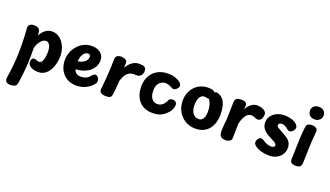

<svg xmlns="http://www.w3.org/2000/svg" viewBox="-90 -1502 4282 2489"><g transform="rotate(20 2050.5 -257.0)"><path d="M65.8 -476Q64 -507.9 86.7 -523.4Q109.3 -539 137 -539Q178.4 -539 199.3 -527.1Q220.1 -515.1 226 -485.6Q227.8 -474.9 228.8 -466.8Q229.8 -458.8 230.9 -450.4Q232 -442 232 -430.8Q242.2 -451.9 263.1 -478.1Q283.9 -504.3 315.9 -523.7Q347.9 -543 390 -543Q438.2 -543 476.8 -520.5Q515.4 -498 542.2 -460.1Q569 -422.2 583.5 -375.2Q598 -328.1 598 -279Q598 -230.1 586.3 -178.3Q574.6 -126.4 549.9 -83.2Q525.3 -40 486.9 -13Q448.6 14 395 14Q367.7 14 338.3 7.3Q309 0.7 287.7 -13Q276.2 -21 264.1 -34.7Q252 -48.4 252 -75.1Q252 -104.9 263.3 -118.6Q274.7 -132.2 292.9 -132.2Q304.9 -132.2 314.7 -128.1Q324.4 -123.9 335.5 -119.6Q346.6 -115.3 361.8 -115.3Q384.2 -115.3 398.7 -135.8Q413.2 -156.2 420.6 -193.2Q428 -230.2 428 -280Q428 -317.3 419 -344.2Q410 -371 394.1 -386Q378.2 -401 357.6 -401Q336.1 -401 316.7 -387.8Q297.2 -374.7 280.8 -353.8Q264.4 -333 253.4 -308.4Q242.3 -283.8 237.2 -260.9Q239.2 -154.4 235.1 -66.7Q231 21.1 222.8 95.7Q214.6 170.3 203.1 238.7Q197.8 272.6 171.8 283.3Q145.9 294 113 294Q76.7 294 58.8 277.7Q41 261.4 41 232.7Q41 221.7 46.5 189Q52 156.3 59 100.3Q66 44.3 71.5 -35.8Q77 -116 77 -222Q77 -290 73.5 -355.4Q70 -420.9 65.8 -476Z M918.7 9.9Q860 9.9 813.6 -10.4Q767.2 -30.7 734.9 -66.6Q702.6 -102.4 685.8 -150.7Q669 -199 669 -255Q669 -309 689 -360.5Q709 -412 745.3 -453Q781.6 -494 830.6 -518Q879.7 -542 938.8 -542Q989.4 -542 1027.2 -525Q1064.9 -508 1085.4 -476.3Q1106 -444.7 1106 -400.6Q1106 -364.1 1090.1 -327.2Q1074.2 -290.2 1039.7 -258.6Q1005.2 -227 948.6 -206.7Q891.9 -186.4 810.1 -184.9L809.3 -294.1Q849 -291.9 882.6 -305.4Q916.2 -318.9 937.4 -343.2Q958.7 -367.6 958.7 -398.4Q958.7 -414.4 950.4 -424Q942.1 -433.6 926.3 -433.6Q908 -433.6 890.7 -423.5Q873.3 -413.4 859.6 -392.6Q845.8 -371.7 837.6 -339.3Q829.4 -307 829.4 -262.7Q829.4 -205.3 844.2 -174.1Q858.9 -142.8 883.1 -130.6Q907.2 -118.4 936 -118.4Q975 -118.4 1006.6 -132.8Q1038.1 -147.1 1060.7 -176.1Q1072.1 -190.6 1083 -199.3Q1093.9 -208 1107 -208Q1130 -208 1147 -186.4Q1164 -164.8 1164 -138Q1164 -125 1155.9 -109.9Q1147.8 -94.8 1127 -74Q1086.9 -33.4 1034.1 -11.8Q981.3 9.9 918.7 9.9Z M1266.1 -480Q1267.1 -516 1290.2 -529.5Q1313.2 -543 1340.1 -543Q1362.2 -543 1382.4 -537.3Q1402.7 -531.7 1415.4 -518Q1428.1 -504.3 1427.1 -480L1425.1 -419Q1455.2 -473 1497.9 -504.5Q1540.7 -536 1599.1 -536Q1618.8 -536 1639.9 -532.7Q1661 -529.4 1676.1 -515.7Q1691.1 -501.9 1691.1 -470Q1691.1 -446.6 1681.8 -425.4Q1672.6 -404.3 1651.7 -392.7Q1630.8 -381 1596.1 -383.6Q1563 -386.8 1537.2 -380.1Q1511.4 -373.4 1491.2 -356.2Q1470.9 -339 1454.8 -309.6Q1438.8 -280.2 1425.1 -237Q1422.9 -202.3 1421.1 -174.6Q1419.2 -146.9 1417.1 -124.1Q1415 -101.3 1412.8 -81.6Q1410.6 -61.8 1407.3 -43Q1402.2 -12.7 1384.8 -2.3Q1367.4 8 1326.1 8Q1287.6 8 1261.7 -6.8Q1235.9 -21.7 1239.4 -57Q1248.9 -142.1 1254.5 -220.4Q1260.1 -298.8 1263.1 -365.4Q1266.1 -432 1266.1 -480Z M2165.6 -487Q2179 -474.6 2182.7 -464.3Q2186.3 -454.1 2186.3 -443.8Q2186.3 -429.7 2175.6 -414.6Q2164.8 -399.6 2150.1 -389.3Q2135.4 -379 2122.1 -379Q2110.6 -379 2101.3 -382.8Q2092.1 -386.6 2083.3 -392Q2065.4 -403 2042 -410Q2018.6 -417 1996.3 -417Q1973.8 -417 1946.9 -403.6Q1920 -390.1 1900.8 -357.8Q1881.7 -325.4 1881.7 -268Q1881.7 -223.9 1895.3 -191.4Q1908.9 -158.9 1932.7 -141.5Q1956.6 -124.1 1987.1 -124.1Q2024.1 -124.1 2054 -145.2Q2083.9 -166.3 2107.3 -218Q2115.1 -234.3 2128.3 -241.2Q2141.6 -248 2162.3 -248Q2186.3 -248 2202.7 -233.6Q2219.1 -219.1 2219.1 -191.1Q2219.1 -168.9 2209.3 -144.2Q2199.4 -119.4 2187.2 -102.2Q2174.6 -84.1 2148.3 -58.4Q2122 -32.7 2078.9 -13.3Q2035.9 6 1971 6Q1900.9 6 1852.3 -17.5Q1803.7 -41 1773.7 -80.5Q1743.7 -120 1730 -168.5Q1716.3 -217 1716.3 -267Q1716.3 -354 1751.6 -415.9Q1786.9 -477.9 1848.2 -510.9Q1909.4 -544 1987.8 -544Q2049.7 -544 2094.8 -527.3Q2140 -510.6 2165.6 -487Z M2560.3 6Q2481.2 6 2418.6 -31.8Q2355.9 -69.6 2320.1 -135Q2284.3 -200.4 2284.3 -282Q2284.3 -333.4 2301.2 -381.3Q2318 -429.1 2351.3 -467.3Q2384.6 -505.6 2432.7 -527.8Q2480.8 -550 2543.3 -550Q2568.2 -550 2594.6 -545.3Q2621 -540.7 2636.3 -519Q2641.2 -526.3 2656.4 -529.6Q2671.6 -532.9 2702.6 -518.1Q2745.9 -497.1 2768.8 -457.8Q2791.7 -418.6 2800 -370.6Q2808.3 -322.7 2808.3 -273Q2808.3 -219.7 2794 -169.9Q2779.7 -120.2 2749.8 -80.3Q2719.9 -40.3 2672.8 -17.2Q2625.7 6 2560.3 6ZM2558.7 -124.9Q2588.2 -124.9 2606.4 -141.8Q2624.7 -158.7 2633.2 -187.7Q2641.7 -216.7 2641.7 -254Q2641.7 -296.9 2635.2 -327.4Q2628.7 -358 2618.4 -380Q2608.1 -402 2596.1 -419Q2587.1 -414.4 2569.4 -419.2Q2551.7 -424 2533.2 -424Q2507.2 -424 2490.2 -409.7Q2473.1 -395.3 2463.7 -372.3Q2454.2 -349.3 2450.6 -323.8Q2446.9 -298.3 2446.9 -277Q2446.9 -247.8 2453.7 -220.4Q2460.4 -193.1 2474 -171.6Q2487.6 -150.1 2508.8 -137.5Q2530 -124.9 2558.7 -124.9Z M2910.1 -485.9Q2911.1 -520.1 2931.3 -535.7Q2951.6 -551.2 3002.4 -551.2Q3040.7 -551.2 3057.6 -537.4Q3074.4 -523.7 3074.4 -502.1Q3074.4 -496.1 3074.4 -487.4Q3074.4 -478.7 3073.9 -468.3Q3073.4 -458 3071.4 -444Q3095.8 -494 3133.7 -523.2Q3171.6 -552.3 3219.1 -552.3Q3235.1 -552.3 3260.4 -547.8Q3285.8 -543.2 3313.8 -526.2Q3325.8 -519.2 3337.8 -501.8Q3349.8 -484.4 3343.3 -448.7Q3337.7 -415 3320.1 -398.1Q3302.6 -381.1 3279.1 -381.1Q3269.1 -381.1 3260.6 -383.9Q3252.1 -386.8 3243.3 -391Q3232.6 -396.2 3219.6 -400.6Q3206.7 -404.9 3188.9 -404.9Q3140.8 -404.9 3111.1 -360Q3081.4 -315.1 3065.4 -248Q3064.4 -214 3063.9 -184.5Q3063.4 -155 3062.8 -129.9Q3062.2 -104.9 3061.7 -83.4Q3061.2 -61.9 3061.2 -44.9Q3061.2 -22.6 3047.3 -10.1Q3033.4 2.4 3015.9 7.7Q2998.4 13 2986.4 13Q2945 13 2924.7 0Q2904.3 -13 2898 -34.5Q2891.7 -56 2891.7 -81Q2891.7 -101 2893.6 -131Q2895.4 -161 2898.3 -191Q2901.2 -221 2904.2 -241Z M3769.3 -492.8Q3777.1 -484.8 3782.6 -474.1Q3788.1 -463.3 3788.1 -450.1Q3788.1 -436.6 3778.5 -420.1Q3768.9 -403.6 3754.2 -391.8Q3739.6 -380.1 3723.1 -380.1Q3708.4 -380.1 3699.3 -385.1Q3690.1 -390.1 3682.3 -397.1Q3667.7 -411.3 3645.7 -424Q3623.8 -436.7 3598.1 -436.7Q3580.7 -436.7 3566.8 -428.4Q3552.9 -420.2 3552.9 -403.6Q3552.9 -384.2 3573.4 -371.3Q3593.9 -358.4 3640.7 -333.1Q3680.3 -312.2 3710.9 -291.1Q3741.4 -269.9 3758.7 -240.7Q3775.9 -211.4 3775.9 -164.4Q3775.9 -118.2 3751.3 -79Q3726.8 -39.8 3681.9 -15.9Q3637.1 8 3576.4 8Q3521.4 8 3467.4 -7.2Q3413.4 -22.3 3375.4 -54.6Q3366.9 -62.1 3360.4 -71.6Q3353.9 -81 3353.9 -96.6Q3353.9 -123.1 3371.9 -145.8Q3390 -168.4 3410.9 -168.4Q3419 -168.4 3424.9 -166.4Q3430.8 -164.4 3437.8 -159.4Q3469.8 -138.3 3499.1 -125.3Q3528.4 -112.3 3562.4 -112.3Q3585.7 -112.3 3598.5 -120.1Q3611.3 -127.9 3611.3 -141.3Q3611.3 -162.6 3590.1 -177Q3568.8 -191.4 3534.1 -208.1Q3477.2 -235.3 3445 -261.7Q3412.8 -288 3399.3 -317.7Q3385.8 -347.3 3385.8 -382.9Q3385.8 -431.1 3413.4 -469.3Q3441 -507.6 3488.4 -529.8Q3535.8 -552.1 3595.8 -552.1Q3642.8 -552.1 3692 -537.5Q3741.2 -522.9 3769.3 -492.8Z M3896 -509Q3900.6 -534.7 3921.2 -544.3Q3941.9 -554 3970.3 -554Q4006.3 -554 4029.9 -538Q4053.6 -522 4048.4 -480Q4041 -415.3 4037.8 -357.3Q4034.6 -299.2 4033.4 -246.3Q4032.3 -193.4 4031.2 -144.7Q4030.1 -96 4026.9 -50Q4024.3 -14.4 4005.5 -0.2Q3986.7 14 3951.3 14Q3906.3 14 3887.3 -2.4Q3868.3 -18.9 3870.9 -57Q3872.1 -76.1 3873.2 -116.8Q3874.3 -157.4 3875.8 -210.7Q3877.3 -263.9 3879.4 -319.8Q3881.6 -375.8 3885.7 -425.4Q3889.8 -475.1 3896 -509ZM3879.6 -726.7Q3879.6 -757.8 3903.6 -782.9Q3927.7 -808 3974.6 -808Q4016 -808 4042.2 -784.7Q4068.3 -761.4 4068.3 -719.8Q4068.3 -696.6 4055.7 -677.1Q4043 -657.7 4023.4 -646.2Q4003.8 -634.7 3980.6 -634.7Q3929.4 -634.7 3904.5 -659.4Q3879.6 -684.2 3879.6 -726.7Z"/></g></svg>

Font: Playpen Sans Hebrew
Style: Regular
Weight: 400
Designer: Tom Grace, Laura Meseguer, Veronika Burian, José Scaglione
Foundry: TypeTogether
Version: Version 2.000